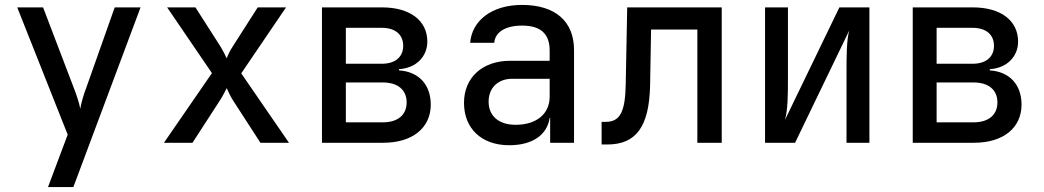

<svg xmlns="http://www.w3.org/2000/svg" viewBox="-20 -580 4240 780"><path d="M175 180H278L551 -550H446L331 -225C320 -197 310 -162 306 -138C302 -162 290 -197 279 -225L155 -550H50L255 -33Z M646 0H762L874 -173C884 -188 895 -210 901 -222C907 -210 916 -188 926 -173L1038 0H1154L960 -282L1142 -550H1027L924 -389C914 -374 905 -354 901 -343C896 -354 886 -374 877 -389L774 -550H659L841 -283Z M1288 0H1537C1655 0 1730 -60 1730 -155C1730 -235 1682 -289 1601 -294V-299C1669 -303 1716 -349 1716 -411C1716 -497 1645 -550 1532 -550H1288ZM1385 -321V-467H1531C1585 -467 1618 -440 1618 -394C1618 -348 1585 -321 1531 -321ZM1385 -83V-245H1535C1596 -245 1632 -215 1632 -164C1632 -113 1596 -83 1535 -83Z M2049 10C2143 10 2203 -32 2213 -101H2215V0H2312V-377C2312 -493 2236 -560 2101 -560C1976 -560 1897 -495 1890 -406H1988C1991 -450 2034 -476 2101 -476C2176 -476 2213 -443 2213 -375V-333H2052C1940 -333 1865 -265 1865 -162C1865 -59 1935 10 2049 10ZM2075 -73C2006 -73 1965 -109 1965 -167C1965 -223 2003 -260 2061 -260H2213V-187C2213 -117 2159 -73 2075 -73Z M2424 7H2447C2564 7 2617 -65 2621 -232L2625 -460H2813V0H2912V-550H2528L2522 -237C2520 -124 2498 -85 2441 -85H2424Z M3088 0H3210L3430 -456C3419 -416 3419 -348 3419 -289V0H3512V-550H3390L3169 -93C3181 -135 3181 -203 3181 -262V-550H3088Z M3688 0H3937C4055 0 4130 -60 4130 -155C4130 -235 4082 -289 4001 -294V-299C4069 -303 4116 -349 4116 -411C4116 -497 4045 -550 3932 -550H3688ZM3785 -321V-467H3931C3985 -467 4018 -440 4018 -394C4018 -348 3985 -321 3931 -321ZM3785 -83V-245H3935C3996 -245 4032 -215 4032 -164C4032 -113 3996 -83 3935 -83Z"/></svg>

Font: JetBrains Mono Medium
Style: Regular
Weight: 436
Monospace: yes
Designer: Philipp Nurullin, Konstantin Bulenkov
Foundry: JetBrains
Version: Version 2.305